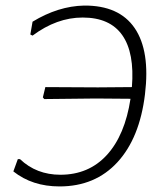

<svg xmlns="http://www.w3.org/2000/svg" viewBox="-20 -664 571 690"><path d="M194 6Q96 6 28 -48L44 -92H52Q111 -36 197 -36Q299 -36 364 -107Q429 -178 449 -309L324 -310L139 -308L134 -314L143 -351L332 -350L454 -351Q464 -474 419.5 -537.5Q375 -601 277 -601Q184 -601 97 -536L89 -540L97 -586Q189 -642 282 -644Q408 -645 464 -563Q520 -481 501 -325Q482 -168 402 -81Q322 6 194 6Z"/></svg>

Font: Alegreya Sans Light
Style: Italic
Weight: 300
Italic angle: -7°
Designer: Juan Pablo del Peral
Foundry: Huerta Tipografica
Version: Version 2.007